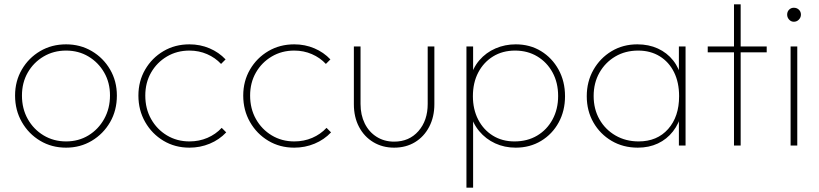

<svg xmlns="http://www.w3.org/2000/svg" viewBox="-20 -676 3805 892"><path d="M287 10Q220 10 166.5 -22Q113 -54 81.5 -109Q50 -164 50 -232Q50 -299 81.5 -353Q113 -407 166.5 -438.5Q220 -470 287 -470Q353 -470 406.5 -438.5Q460 -407 491.5 -353Q523 -299 523 -232Q523 -163 491.5 -108.5Q460 -54 406.5 -22Q353 10 287 10ZM287 -19Q345 -19 391 -47Q437 -75 464 -123.5Q491 -172 491 -233Q491 -292 464 -339Q437 -386 391 -413.5Q345 -441 287 -441Q229 -441 182.5 -413.5Q136 -386 109 -339Q82 -292 82 -232Q82 -171 109 -123Q136 -75 182.5 -47Q229 -19 287 -19Z M860 10Q793 10 739.5 -22Q686 -54 654.5 -109Q623 -164 623 -232Q623 -299 654.5 -353Q686 -407 739.5 -438.5Q793 -470 860 -470Q910 -470 953.5 -451.5Q997 -433 1028 -400L1007 -379Q980 -408 942 -424.5Q904 -441 860 -441Q802 -441 755.5 -413.5Q709 -386 682 -339Q655 -292 655 -232Q655 -171 682 -123Q709 -75 755.5 -47Q802 -19 860 -19Q905 -19 943.5 -35.5Q982 -52 1010 -82L1031 -61Q999 -27 954.5 -8.5Q910 10 860 10Z M1347 10Q1280 10 1226.5 -22Q1173 -54 1141.5 -109Q1110 -164 1110 -232Q1110 -299 1141.5 -353Q1173 -407 1226.5 -438.5Q1280 -470 1347 -470Q1397 -470 1440.5 -451.5Q1484 -433 1515 -400L1494 -379Q1467 -408 1429 -424.5Q1391 -441 1347 -441Q1289 -441 1242.5 -413.5Q1196 -386 1169 -339Q1142 -292 1142 -232Q1142 -171 1169 -123Q1196 -75 1242.5 -47Q1289 -19 1347 -19Q1392 -19 1430.5 -35.5Q1469 -52 1497 -82L1518 -61Q1486 -27 1441.5 -8.5Q1397 10 1347 10Z M1811 10Q1757 10 1714.5 -15.5Q1672 -41 1648 -86.5Q1624 -132 1624 -192V-460H1655V-193Q1655 -142 1674.5 -102.5Q1694 -63 1729.5 -40.5Q1765 -18 1811 -18Q1881 -18 1924 -67Q1967 -116 1967 -193V-460H1998V-192Q1998 -133 1974 -87Q1950 -41 1908 -15.5Q1866 10 1811 10Z M2376 10Q2324 10 2280.5 -10Q2237 -30 2206.5 -66.5Q2176 -103 2164 -152V-309Q2176 -360 2207 -396Q2238 -432 2282 -451Q2326 -470 2376 -470Q2442 -470 2493.5 -438.5Q2545 -407 2575 -352.5Q2605 -298 2605 -229Q2605 -161 2575.5 -107Q2546 -53 2494 -21.5Q2442 10 2376 10ZM2147 196V-460H2178V-348L2168 -237L2178 -123V196ZM2370 -19Q2430 -19 2475.5 -46Q2521 -73 2547 -121Q2573 -169 2573 -230Q2573 -292 2547 -339.5Q2521 -387 2476 -414Q2431 -441 2373 -441Q2315 -441 2271 -414Q2227 -387 2202 -339.5Q2177 -292 2177 -229Q2177 -168 2201.5 -120.5Q2226 -73 2269.5 -46Q2313 -19 2370 -19Z M2943 10Q2875 10 2821.5 -21.5Q2768 -53 2737 -107Q2706 -161 2706 -229Q2706 -297 2737 -351.5Q2768 -406 2821 -438Q2874 -470 2941 -470Q2994 -470 3036.5 -450.5Q3079 -431 3107.5 -395Q3136 -359 3147 -309V-152Q3135 -102 3106.5 -65.5Q3078 -29 3036.5 -9.5Q2995 10 2943 10ZM2947 -19Q3033 -19 3084 -76.5Q3135 -134 3135 -229Q3135 -293 3111.5 -340.5Q3088 -388 3045 -414.5Q3002 -441 2945 -441Q2885 -441 2838.5 -413.5Q2792 -386 2765 -338.5Q2738 -291 2738 -230Q2738 -169 2765 -121.5Q2792 -74 2839.5 -46.5Q2887 -19 2947 -19ZM3134 0V-123L3143 -237L3134 -348V-460H3165V0Z M3390 0V-656H3421V0ZM3268 -433V-460H3542V-433Z M3653 0V-460H3684V0ZM3668 -575Q3655 -575 3646 -585Q3637 -595 3637 -608Q3637 -622 3646 -631Q3655 -640 3668 -640Q3682 -640 3691.5 -631Q3701 -622 3701 -608Q3701 -595 3691.5 -585Q3682 -575 3668 -575Z"/></svg>

Font: Outfit Thin
Style: Regular
Weight: 100
Designer: Rodrigo Fuenzalida
Foundry: fragTYPE
Version: Version 1.100;gftools[0.9.27]